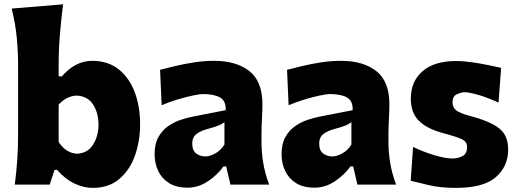

<svg xmlns="http://www.w3.org/2000/svg" viewBox="-20 -871 2446 906"><path d="M417 15.6Q375 15.6 331.1 -5.1Q287.1 -25.9 249.5 -69.3H237.3L214.4 0H49.8Q57.6 -60.1 61.5 -116.9Q65.4 -173.8 65.4 -244.6V-560.5Q65.4 -629.4 58.8 -695.8Q52.2 -762.2 35.2 -830.6L277.8 -850.6Q269 -783.7 262.9 -711.4Q256.8 -639.2 256.8 -560.5V-510.7H272Q299.8 -543.9 336.4 -564Q373 -584 415 -584Q489.3 -584 539.6 -544.2Q589.8 -504.4 615.5 -436.8Q641.1 -369.1 641.1 -284.7Q641.1 -205.6 616.9 -137.2Q592.8 -68.8 543.2 -26.6Q493.7 15.6 417 15.6ZM342.3 -145.5Q394 -147.9 419.4 -189Q444.8 -230 444.8 -282.7Q444.8 -338.4 419.2 -377.9Q393.6 -417.5 341.8 -419.9Q319.3 -419.4 296.9 -408.4Q274.4 -397.5 256.8 -377.4V-201.2Q289.6 -149.9 342.3 -145.5Z M864.7 14.6Q812.5 14.6 778.1 -6.8Q743.7 -28.3 726.6 -64.2Q709.5 -100.1 709.5 -143.1Q709.5 -191.9 727.3 -223.9Q745.1 -255.9 772.9 -275.4Q800.8 -294.9 830.8 -304.9Q860.8 -314.9 884.8 -319.8L1044.9 -351.1Q1046.9 -394.5 1018.6 -410.9Q990.2 -427.2 936.5 -427.2Q922.9 -427.2 890.4 -420.4Q857.9 -413.6 818.1 -401.6Q778.3 -389.6 742.7 -374.5L735.4 -541.5Q763.2 -548.8 804.4 -558.8Q845.7 -568.8 893.8 -576.4Q941.9 -584 989.7 -584Q1094.7 -584 1156.5 -535.6Q1218.3 -487.3 1218.3 -378.4Q1218.3 -350.6 1216.1 -310.8Q1213.9 -271 1213.9 -240.2V-198.7Q1213.9 -154.8 1221.7 -105Q1229.5 -55.2 1250 0H1067.4L1047.4 -85.4H1034.2Q1007.3 -46.9 961.9 -16.1Q916.5 14.6 864.7 14.6ZM949.7 -132.8Q970.7 -132.8 996.6 -147.5Q1022.5 -162.1 1039.1 -189V-294.4Q1029.8 -287.1 1013.7 -279.8Q997.6 -272.5 957 -261.7Q930.2 -254.9 908.7 -240Q887.2 -225.1 887.2 -192.9Q887.2 -160.6 905.8 -146.7Q924.3 -132.8 949.7 -132.8Z M1463.9 14.6Q1411.6 14.6 1377.2 -6.8Q1342.8 -28.3 1325.7 -64.2Q1308.6 -100.1 1308.6 -143.1Q1308.6 -191.9 1326.4 -223.9Q1344.2 -255.9 1372.1 -275.4Q1399.9 -294.9 1429.9 -304.9Q1460 -314.9 1483.9 -319.8L1644 -351.1Q1646 -394.5 1617.7 -410.9Q1589.4 -427.2 1535.6 -427.2Q1522 -427.2 1489.5 -420.4Q1457 -413.6 1417.2 -401.6Q1377.4 -389.6 1341.8 -374.5L1334.5 -541.5Q1362.3 -548.8 1403.6 -558.8Q1444.8 -568.8 1492.9 -576.4Q1541 -584 1588.9 -584Q1693.8 -584 1755.6 -535.6Q1817.4 -487.3 1817.4 -378.4Q1817.4 -350.6 1815.2 -310.8Q1813 -271 1813 -240.2V-198.7Q1813 -154.8 1820.8 -105Q1828.6 -55.2 1849.1 0H1666.5L1646.5 -85.4H1633.3Q1606.4 -46.9 1561 -16.1Q1515.6 14.6 1463.9 14.6ZM1548.8 -132.8Q1569.8 -132.8 1595.7 -147.5Q1621.6 -162.1 1638.2 -189V-294.4Q1628.9 -287.1 1612.8 -279.8Q1596.7 -272.5 1556.2 -261.7Q1529.3 -254.9 1507.8 -240Q1486.3 -225.1 1486.3 -192.9Q1486.3 -160.6 1504.9 -146.7Q1523.4 -132.8 1548.8 -132.8Z M2131.3 15.6Q2059.1 15.6 2006.1 3.2Q1953.1 -9.3 1918 -18.1L1929.2 -177.7Q1975.6 -155.3 2027.8 -139.2Q2080.1 -123 2118.7 -123Q2145 -124.5 2164.6 -135.7Q2184.1 -147 2184.1 -177.2Q2184.1 -202.1 2159.9 -213.9Q2135.7 -225.6 2073.2 -242.2Q1994.1 -263.2 1956.3 -301.3Q1918.5 -339.4 1918.5 -405.3Q1918.5 -486.8 1973.9 -534.9Q2029.3 -583 2131.3 -583Q2167 -583 2207.5 -577.1Q2248 -571.3 2284.7 -563.7Q2321.3 -556.2 2344.7 -550.8L2332.5 -386.7Q2279.8 -411.1 2235.8 -423.6Q2191.9 -436 2170.9 -436Q2152.8 -434.6 2134 -425Q2115.2 -415.5 2115.2 -388.2Q2115.2 -364.3 2133.1 -350.1Q2150.9 -335.9 2200.7 -323.2Q2295.4 -297.9 2336.7 -264.4Q2377.9 -231 2377.9 -165.5Q2377.9 -85.9 2319.8 -35.2Q2261.7 15.6 2131.3 15.6Z"/></svg>

Font: Pinar ExtraBold
Style: Regular
Weight: 800
Designer: Amin Abedi
Version: Version 3.000